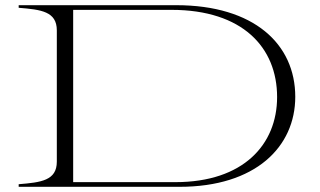

<svg xmlns="http://www.w3.org/2000/svg" viewBox="-20 -720 1234 740"><path d="M659 -700H52V-690C138 -683 199 -676 199 -603V-97C199 -24 138 -17 52 -10V0H672C965 0 1118 -154 1118 -347C1118 -550 959 -700 659 -700ZM656 -18H262V-682H641C915 -682 1048 -537 1048 -346C1048 -163 918 -18 656 -18Z"/></svg>

Font: Sprat Extended Light
Style: Regular
Weight: 300
Width: 9
Designer: Ethan Nakache
Foundry: Collletttivo
Version: Version 2.000;Glyphs 3.2 (3217)